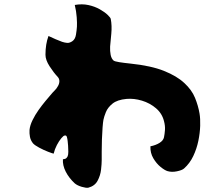

<svg xmlns="http://www.w3.org/2000/svg" viewBox="-20 -803 1040 891"><path d="M494 -715Q500 -684 496.5 -646.5Q493 -609 491 -587Q490 -566 493.5 -548.5Q497 -531 507 -522Q512 -518 533.5 -514.5Q555 -511 585 -508Q681 -498 741 -474Q801 -450 835 -418Q870 -386 885 -349Q900 -312 906 -276Q910 -253 909 -219.5Q908 -186 900.5 -149.5Q893 -113 877 -79Q861 -45 834 -21Q825 -13 801 -8Q777 -3 757 -9Q744 -13 725 -28.5Q706 -44 691.5 -68.5Q677 -93 678 -124Q703 -129 720.5 -140Q738 -151 741 -166Q744 -180 745.5 -199.5Q747 -219 741 -241Q732 -277 703.5 -301Q675 -325 638.5 -336Q602 -347 567 -344Q524 -340 502 -322Q480 -304 471.5 -283Q463 -262 460 -247Q458 -237 456 -211.5Q454 -186 453 -156Q452 -126 452 -99.5Q452 -73 452 -60Q452 -43 449 -16Q446 11 433 35.5Q420 60 390 68Q380 70 359.5 64Q339 58 327 48Q300 23 285 -6.5Q270 -36 272 -64Q276 -64 282.5 -66Q289 -68 294 -78Q297 -85 297 -99Q297 -113 296 -127Q295 -141 294 -148Q293 -158 290.5 -167Q288 -176 280 -174Q275 -174 264.5 -161.5Q254 -149 244 -130Q234 -111 229 -90Q223 -91 202.5 -99Q182 -107 161.5 -118Q141 -129 133 -138Q122 -152 119 -168Q116 -184 117 -200Q119 -221 131 -245.5Q143 -270 159 -292.5Q175 -315 190 -333Q205 -351 212 -359Q226 -376 234 -383.5Q242 -391 248 -402Q255 -413 255.5 -425Q256 -437 248 -446Q229 -466 210 -495.5Q191 -525 191 -549Q191 -574 194.5 -595.5Q198 -617 205 -636Q219 -629 238 -621Q257 -613 268 -609Q280 -605 291.5 -604Q303 -603 316 -612Q329 -621 332.5 -642Q336 -663 337 -679Q338 -695 336 -723Q334 -751 327 -780Q361 -786 390.5 -779.5Q420 -773 443 -760Q466 -747 479.5 -734Q493 -721 494 -715Z"/></svg>

Font: Potta One
Style: Regular
Weight: 400
Designer: 108,108go
Foundry: Font Zone 108
Version: Version 1.000